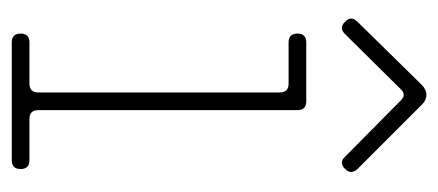

<svg xmlns="http://www.w3.org/2000/svg" viewBox="-229 -515 744 326"><g transform="rotate(90 143.0 -352.0)"><path d="M137 -455Q137 -470 122 -470H52Q37 -470 37 -485Q37 -500 52 -500H152Q167 -500 167 -485V-45Q167 -30 182 -30H252Q267 -30 267 -15Q267 0 252 0H52Q37 0 37 -15Q37 -30 52 -30H122Q137 -30 137 -45ZM38 -566Q27 -555 17 -566Q6 -576 17 -587L124 -696Q132 -704 141 -704Q150 -704 157 -697L267 -587Q277 -576 267 -566Q256 -555 246 -566L150 -661Q141 -670 132 -661Z"/></g></svg>

Font: Nixie One
Style: Regular
Weight: 400
Designer: Jovanny Lemonad
Foundry: Jovanny Lemonad
Version: Version 1.000 2011 initial release